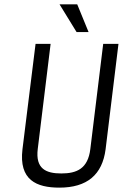

<svg xmlns="http://www.w3.org/2000/svg" viewBox="-20 -850 563 880"><path d="M261 -55C191 -55 142 -76 153 -167L212 -649H143L83 -166C66 -25 147 10 252 10C379 10 449 -49 464 -166L523 -649H453L394 -167C383 -76 331 -55 261 -55ZM386 -703 334 -830H253L331 -703Z"/></svg>

Font: Gamestation Condensed
Style: Italic
Weight: 400
Width: 3
Designer: Jonas Hecksher
Foundry: Jonas Hecksher, Playtypeª, e-types AS
Version: Version 1.003